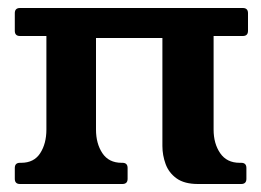

<svg xmlns="http://www.w3.org/2000/svg" viewBox="-20 -460 653 480"><path d="M587 -440Q600 -440 600 -427V-383Q600 -370 587 -370H514V-136Q514 -101 530.5 -77Q547 -53 579 -53H583Q596 -53 596 -40V-13Q596 0 583 0H475Q441 0 421.5 -14Q402 -28 394 -50Q386 -72 386 -95V-365H220V-136Q220 -101 236 -77Q252 -53 284 -53H286Q299 -53 299 -40V-13Q299 0 286 0H30Q17 0 17 -13V-40Q17 -53 30 -53H33Q65 -53 80.5 -77Q96 -101 96 -136V-370H30Q17 -370 17 -383V-427Q17 -440 30 -440Z"/></svg>

Font: Young Serif Light
Style: Regular
Weight: 300
Designer: Bastien Sozeau
Foundry: NBR — Bastien Sozeau
Version: Version 5.001